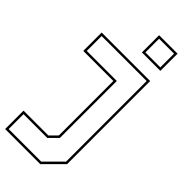

<svg xmlns="http://www.w3.org/2000/svg" viewBox="-324 -795 1041 1041"><g transform="rotate(45 196.0 -275.0)"><path d="M205.5 -618V-750H347V-618ZM219 -631.5H333.5V-736.5H219ZM-25 200V59H165.5L205.5 18.5V-399H-25V-540H347V97L244 200ZM-11.5 186.5H238L333.5 91.5V-526.5H-11.5V-412.5H219V24L171 72.5H-11.5Z"/></g></svg>

Font: Tourney Expanded Thin
Style: Regular
Weight: 100
Width: 7
Designer: Tyler Finck
Foundry: Etcetera Type Co
Version: Version 1.010; ttfautohint (v1.8.3)